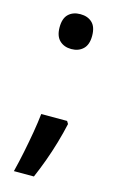

<svg xmlns="http://www.w3.org/2000/svg" viewBox="-108 -595 474 774"><g transform="rotate(15 129.0 -208.5)"><path d="M187.5 -119.6 194.3 -108.4Q185.5 -68.4 173.3 -26.6Q161.1 15.1 146.5 55.2Q131.8 95.2 116.2 131.3H32.7Q43 90.8 52 46.6Q61 2.4 68.4 -40.5Q75.7 -83.5 79.6 -119.6ZM60.5 -476.6Q60.5 -514.2 79.1 -531.7Q97.7 -549.3 128.4 -549.3Q159.2 -549.3 177.7 -531.7Q196.3 -514.2 196.3 -476.6Q196.3 -439.5 177.2 -421.6Q158.2 -403.8 128.4 -403.8Q98.1 -403.8 79.3 -421.9Q60.5 -439.9 60.5 -476.6Z"/></g></svg>

Font: Open Sans SemiCondensed SemiBold
Style: Regular
Weight: 600
Width: 4
Designer: Monotype Design Team
Foundry: Monotype Imaging Inc.
Version: Version 3.000